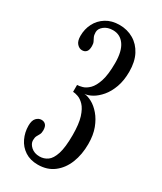

<svg xmlns="http://www.w3.org/2000/svg" viewBox="-184 -778 722 857"><g transform="rotate(30 176.5 -349.5)"><path d="M163 12Q124 12 96.5 -6Q69 -24 54.8 -54Q40.5 -84 40.5 -118.5Q40.5 -145.5 52.2 -157.8Q64 -170 78.5 -170Q92 -170 100.2 -161.2Q108.5 -152.5 108.5 -132.5Q108.5 -119 104 -111Q99.5 -103 95 -94.8Q90.5 -86.5 90.5 -72Q90.5 -54 107.5 -38.8Q124.5 -23.5 151.5 -23.5Q174 -23.5 192.2 -36.2Q210.5 -49 221.5 -83Q232.5 -117 232.5 -180Q232.5 -237.5 221.8 -271.2Q211 -305 195 -321.5Q179 -338 163.2 -343.2Q147.5 -348.5 137.5 -348.5V-384Q147.5 -384 164 -388.5Q180.5 -393 197 -409.2Q213.5 -425.5 224.8 -459.8Q236 -494 236 -553.5Q236 -614 214.2 -645Q192.5 -676 155 -676Q127.5 -676 109.5 -661.8Q91.5 -647.5 91.5 -630Q91.5 -614.5 96 -605.5Q100.5 -596.5 104.5 -588.5Q108.5 -580.5 108.5 -567Q108.5 -546.5 100.5 -537.8Q92.5 -529 78.5 -529Q64.5 -529 52.8 -541.8Q41 -554.5 41 -581.5Q41 -616.5 56 -645.8Q71 -675 99.8 -693Q128.5 -711 169 -711Q209 -711 241 -692.2Q273 -673.5 291.5 -638Q310 -602.5 310 -551.5Q310 -506 297.5 -471.5Q285 -437 265.5 -414Q246 -391 224.8 -379Q203.5 -367 185.5 -366Q203.5 -365 225.2 -353.2Q247 -341.5 267 -318.2Q287 -295 300 -260.8Q313 -226.5 313 -180.5Q313 -126.5 295.8 -83Q278.5 -39.5 245 -13.8Q211.5 12 163 12Z"/></g></svg>

Font: Imbue Thin 10pt
Style: Regular
Weight: 400
Version: Version 1.102